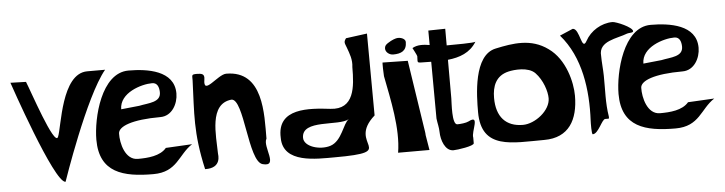

<svg xmlns="http://www.w3.org/2000/svg" viewBox="-47 -988 4604 1219"><g transform="rotate(-5 2254.5 -378.0)"><path d="M35 -657C35 -657 257 0 329 0C329 0 509 -528 641 -687H527C361.3 -687 332.4 -347.5 306 -288C279.2 -227.6 156.6 -601 134 -654Z M721 -428C721 -533.2 862.5 -576 931 -576C965.1 -576 974.1 -545.3 975 -516C977 -449 898 -453 837 -440ZM965 -357C1038.6 -357 1079 -431.9 1079 -498C1079 -645.3 907 -669 788 -669C613.7 -669 547 -385.7 547 -249C547 -38.7 696.6 0 889 0C1042 0 1059 -109.2 1150 -168L982 -159C941.7 -110.7 862.6 -105 799 -105C718 -105 692.2 -213.9 694 -276C695.3 -321.5 783.5 -357 965 -357Z M1218.6 -3C1327.6 0 1308.7 -88.4 1308.6 -96C1307.1 -209.4 1278.3 -413.8 1423.6 -428C1504.2 -428 1495.6 -27.4 1584.6 -3C1688.4 25.5 1594 -114.3 1623.6 -162C1623.6 -316.5 1641.9 -595 1404.6 -595C1350 -595 1245.5 -464.8 1263.6 -571C1270 -608.7 1247 -609.1 1218.6 -610C1181.3 -610 1189.7 -603.6 1188.6 -571C1181.2 -361.9 1164.6 -241 1218.6 -3Z M2023.3 -81C1956 -60 1855.3 -89.8 1855.3 -147C1855.3 -267.1 2090.1 -199.5 2155.3 -240C2117.4 -216.4 2100 -105 2023.3 -81ZM2317.3 -771 2182.3 -753C2164.5 -729 2171.3 -723.1 2182.3 -693C2196.9 -652.8 2212.8 -613.3 2206.3 -567C2206.3 -441.1 2196.7 -297 2044.3 -315C1912.1 -330.6 1705.1 -352 1714.3 -159C1714.3 5.8 1929.9 -6 2044.3 -6C2463.2 -6 2124.2 -75.7 2320.3 -249Z M2501.3 -725C2495.6 -723.8 2474.3 -719 2444.3 -699C2430.3 -689.6 2423.3 -681.1 2423.3 -666C2423.3 -641.4 2449.3 -624 2471.3 -624C2523.4 -624 2558.3 -640.1 2558.3 -696C2558.3 -718.4 2524.3 -730 2501.3 -725ZM2448.3 0H2648.3L2632.3 -96C2632.3 -111.4 2628.3 -128.9 2626.3 -144L2560.3 -576L2401.3 -579C2396.4 -590 2400.8 -494.9 2401.3 -492C2430.4 -340.4 2473.7 -152.2 2448.3 0Z M2707 -756 2707.5 -663.8C2668.6 -670.1 2630.3 -673.2 2597 -654C2597 -654 2623 -605.1 2623 -600C2623 -561.4 2614.2 -558.3 2649 -558C2668 -557.8 2687.9 -557.3 2708.1 -557L2710 -195C2713.5 -164.5 2721.7 -137.8 2722 -108C2722.5 -58.4 2746.1 15 2800 15C2824 15 2932 -0.2 2932 -18V-54C2922.6 -92.4 2991 -200.8 2911 -159C2894.7 -150.5 2858.7 -147 2839 -147C2802.6 -147 2815 -287.6 2815 -315V-560.2C2889 -567.9 2957.5 -591.7 2998.6 -659.3C2990.5 -652.7 2863.8 -652 2815 -652V-758ZM2998.6 -659.3C2998.7 -659.5 2998.9 -659.8 2999 -660C2999 -659.8 2998.9 -659.5 2998.6 -659.3Z M3430.6 -261.5C3430.6 -183.7 3331.5 -107 3253.7 -107C3145.5 -107 3085.5 -172.4 3085.5 -293.5C3085.5 -366.5 3108.6 -433.5 3192.1 -452.7C3227.5 -460.9 3318.8 -470.7 3361.4 -426.5C3407.4 -378.7 3430.6 -305.5 3430.6 -261.5ZM3380.4 0C3537.7 0 3598.5 -110.3 3598.5 -263.5C3598.5 -347.2 3563.6 -496.9 3458.2 -571.2C3352 -648.9 3234.1 -628.8 3123.7 -605.2C2979.2 -576 2976.5 -316.8 2976.5 -212.5C2976.5 29.5 3177.7 0 3380.4 0Z M3537 -651C3666.1 -503.5 3693.8 -291.5 3684 -96C3683.4 -83.5 3681.7 -9 3690 -9C3726.5 -9 3755.4 -99 3777 -99H3798C3803.2 -99 3801 -111.5 3801 -114C3786.9 -198.9 3793.5 -286 3792 -372C3791.3 -414.1 3786 -462.6 3786 -501C3776.8 -596.7 3897.8 -600.8 3963 -627C3973.1 -631.1 4002 -627.4 4002 -639C4002 -664.4 3898.7 -708 3876 -708C3804.7 -707.5 3735.4 -664.9 3702 -603C3666 -536.2 3666.8 -687 3621 -687Z M4049 -428C4049 -533.2 4190.5 -576 4259 -576C4293.1 -576 4302.1 -545.3 4303 -516C4305 -449 4226 -453 4165 -440ZM4293 -357C4366.6 -357 4407 -431.9 4407 -498C4407 -645.3 4235 -669 4116 -669C3941.7 -669 3875 -385.7 3875 -249C3875 -38.7 4024.6 0 4217 0C4370 0 4387 -109.2 4478 -168L4310 -159C4269.7 -110.7 4190.6 -105 4127 -105C4046 -105 4020.2 -213.9 4022 -276C4023.3 -321.5 4111.5 -357 4293 -357Z"/></g></svg>

Font: Rocketfuel
Style: Regular
Weight: 400
Designer: Mew Too
Foundry: Cannot Into Space Fonts.
Version: Version 0.27